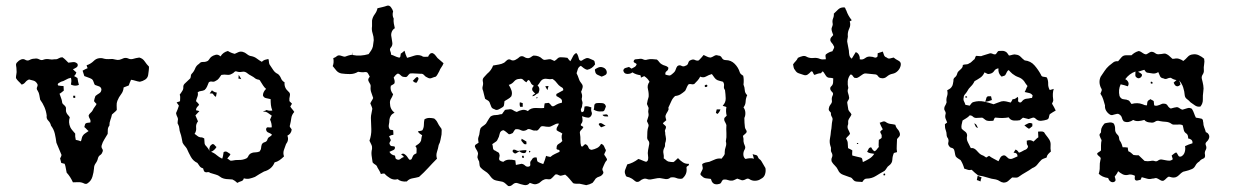

<svg xmlns="http://www.w3.org/2000/svg" viewBox="-20 -644 4336 674"><path d="M172 -436Q179 -435 185.5 -439Q192 -443 199 -443Q205 -439 210 -434Q215 -429 220 -424Q228 -425 236.5 -426Q245 -427 252 -420Q255 -412 248.5 -407.5Q242 -403 236 -401Q239 -398 242 -395Q245 -392 248 -390Q246 -382 240 -377Q248 -373 252 -370Q253 -364 254 -358Q255 -352 257 -346Q244 -340 229 -347Q230 -353 230.5 -358.5Q231 -364 229 -371Q219 -369 211 -364Q203 -359 194 -357Q190 -355 185.5 -352Q181 -349 184 -344Q189 -343 193.5 -342.5Q198 -342 203 -342Q203 -338 203.5 -334Q204 -330 204 -326Q200 -323 196.5 -320Q193 -317 189 -315Q191 -308 194 -301Q197 -294 198 -286Q198 -281 203 -277Q208 -273 211 -268Q212 -263 211.5 -258.5Q211 -254 213 -249Q215 -244 218.5 -240.5Q222 -237 225 -232Q219 -215 227 -197Q230 -191 234.5 -186Q239 -181 244 -175Q243 -166 246 -153Q251 -152 255 -151Q259 -150 264 -148Q266 -153 267 -158.5Q268 -164 271 -168Q274 -173 280 -176.5Q286 -180 291 -184Q287 -187 283.5 -191Q280 -195 276 -198Q277 -200 277.5 -203.5Q278 -207 280 -210Q284 -213 288 -213Q292 -213 297 -214Q299 -221 295.5 -226.5Q292 -232 291 -238Q293 -244 298 -248Q303 -252 306 -258Q308 -263 312 -268Q316 -273 319 -279Q317 -281 314.5 -283.5Q312 -286 310 -289Q311 -294 312 -298Q313 -302 315 -307Q321 -312 328.5 -316.5Q336 -321 336 -331Q334 -339 327 -341Q320 -343 313 -346Q310 -351 308.5 -356.5Q307 -362 303 -366Q296 -370 289.5 -372Q283 -374 276 -377Q274 -382 273 -386.5Q272 -391 270 -396Q274 -398 278.5 -400.5Q283 -403 288 -405Q286 -407 285.5 -410Q285 -413 284 -415Q291 -417 297.5 -421Q304 -425 309 -430Q317 -438 327 -439.5Q337 -441 345 -438Q353 -436 360.5 -436.5Q368 -437 375 -437Q382 -436 387 -434.5Q392 -433 399 -434Q403 -435 406.5 -436.5Q410 -438 415 -440Q423 -442 430.5 -438.5Q438 -435 446 -437Q452 -439 457.5 -440Q463 -441 469 -442Q481 -439 488 -428.5Q495 -418 503 -410Q503 -402 502 -395Q501 -388 500 -380Q498 -370 489.5 -364.5Q481 -359 471 -357Q463 -358 455.5 -360.5Q448 -363 440 -364Q435 -353 432 -344Q427 -342 423 -340.5Q419 -339 414 -337Q413 -323 405 -313Q397 -303 392 -290Q389 -282 389.5 -274Q390 -266 390 -258Q386 -253 382 -250Q378 -247 373 -242Q371 -232 367.5 -223Q364 -214 364 -203Q359 -197 358.5 -189.5Q358 -182 358 -174Q353 -165 346.5 -155Q340 -145 337 -134Q335 -127 339 -121.5Q343 -116 339 -109Q337 -103 331.5 -99.5Q326 -96 324 -89Q322 -79 316 -71Q310 -63 310 -53Q309 -39 304.5 -24Q300 -9 288 -1Q285 2 280.5 1.5Q276 1 273 -1Q264 -5 254.5 -4.5Q245 -4 236 -4Q227 -24 214 -38Q212 -46 211 -53.5Q210 -61 207 -69L195 -72Q194 -76 193 -80Q192 -84 191 -88Q195 -94 196 -100Q191 -111 187 -121.5Q183 -132 178 -143Q176 -159 172.5 -174.5Q169 -190 159 -203Q157 -213 149.5 -220.5Q142 -228 144 -238Q142 -254 136 -268Q130 -282 121 -294Q119 -303 118 -310.5Q117 -318 112 -326Q107 -332 110.5 -339Q114 -346 110 -351Q105 -359 97.5 -361Q90 -363 82 -365Q74 -362 69 -355.5Q64 -349 56 -347Q51 -353 45.5 -358Q40 -363 36 -370Q36 -377 37.5 -384Q39 -391 38 -398Q38 -406 36.5 -413.5Q35 -421 41 -426Q46 -432 53.5 -435Q61 -438 67 -435Q76 -429 84 -433.5Q92 -438 101 -438Q110 -440 118 -435.5Q126 -431 134 -435Q144 -438 153 -436Q162 -434 172 -436ZM237 -308H244V-300Q242 -300 240.5 -300.5Q239 -301 237 -301Z M754 -446Q759 -454 765.5 -458.5Q772 -463 780 -465Q791 -458 804 -455Q810 -458 817 -461Q824 -464 832 -462Q840 -460 847 -454Q854 -448 862 -447Q873 -445 881.5 -438.5Q890 -432 899 -427Q904 -432 910 -434Q916 -436 922 -437Q924 -432 924 -427.5Q924 -423 926 -418Q933 -408 939 -398.5Q945 -389 956 -384Q963 -378 966.5 -369Q970 -360 979 -355Q977 -336 992 -323Q1000 -317 997.5 -307.5Q995 -298 996 -289L1005 -280Q1003 -276 999 -270Q1002 -265 1006 -260.5Q1010 -256 1013 -251Q1004 -241 1002.5 -229Q1001 -217 998 -205Q996 -200 999 -196.5Q1002 -193 1004 -189Q1002 -174 989 -168Q995 -152 984 -138Q980 -128 976.5 -117Q973 -106 977 -95Q969 -87 961 -81.5Q953 -76 944 -74Q939 -61 929 -53Q919 -45 907 -42Q899 -38 891 -33Q883 -28 875 -23Q865 -19 856 -17Q847 -15 836 -18Q834 -10 827 -8Q820 -6 813 -2Q805 -10 796 -14Q789 -15 781.5 -15Q774 -15 766 -17Q758 -19 752 -24Q746 -29 738 -31Q733 -33 728 -34Q723 -35 718 -37Q713 -41 707.5 -39.5Q702 -38 697 -42Q695 -45 693 -53Q685 -55 681 -60.5Q677 -66 673 -72Q658 -79 650 -93.5Q642 -108 636 -122Q633 -127 628.5 -132Q624 -137 621 -143Q619 -152 617.5 -160.5Q616 -169 613 -177Q610 -185 609.5 -193Q609 -201 605 -208Q603 -210 603.5 -213.5Q604 -217 604 -220Q606 -227 602.5 -233.5Q599 -240 598 -247Q601 -253 603.5 -260Q606 -267 608 -273Q606 -276 604 -279Q602 -282 600 -284Q603 -286 606 -286.5Q609 -287 612 -289Q612 -295 612.5 -300.5Q613 -306 611 -312Q613 -315 615.5 -318Q618 -321 620 -325Q624 -331 623.5 -338Q623 -345 628 -350Q633 -355 638 -359.5Q643 -364 648 -369Q650 -374 650 -378Q650 -382 653 -385Q661 -393 665 -403.5Q669 -414 679 -420Q684 -427 692.5 -426.5Q701 -426 709 -430Q712 -432 714.5 -436Q717 -440 721 -444Q727 -449 736.5 -451.5Q746 -454 754 -446ZM794 -385Q786 -380 776.5 -381.5Q767 -383 757 -381Q753 -375 748.5 -369Q744 -363 737 -360Q731 -356 724.5 -357.5Q718 -359 713 -355Q710 -348 707 -340.5Q704 -333 698 -328Q692 -325 685.5 -324.5Q679 -324 674 -320Q676 -312 673 -304.5Q670 -297 668 -289Q671 -286 674 -283Q677 -280 679 -276Q675 -272 671.5 -267.5Q668 -263 668 -257Q672 -256 674.5 -255.5Q677 -255 680 -254Q676 -250 672.5 -246Q669 -242 666 -239L675 -218Q667 -208 668.5 -196Q670 -184 663 -174Q668 -171 672.5 -167Q677 -163 683 -162Q688 -162 691 -161Q694 -160 697 -158Q698 -151 698 -143.5Q698 -136 704 -131Q707 -127 710 -123.5Q713 -120 715 -114Q713 -131 725 -138Q730 -139 733.5 -134.5Q737 -130 740 -128Q733 -116 721 -111Q732 -107 740.5 -99.5Q749 -92 760 -87Q762 -92 763 -97.5Q764 -103 765 -110Q772 -114 777.5 -110.5Q783 -107 789 -103Q787 -98 783.5 -94.5Q780 -91 778 -87Q783 -85 786 -82Q789 -79 794 -80Q807 -83 819.5 -82.5Q832 -82 845 -88Q850 -91 851.5 -95.5Q853 -100 858 -104Q866 -109 874.5 -109Q883 -109 891 -112Q896 -118 896.5 -124.5Q897 -131 899 -137Q902 -143 909.5 -145Q917 -147 919 -155Q921 -161 926 -163.5Q931 -166 935 -171Q930 -176 922.5 -178.5Q915 -181 914 -190Q915 -198 921.5 -197Q928 -196 934 -197Q934 -212 928 -224Q930 -228 934 -238Q927 -243 920 -248Q913 -253 903 -252Q906 -254 909.5 -255Q913 -256 916 -258Q924 -254 936 -256Q932 -266 931 -275.5Q930 -285 930 -296Q922 -298 914 -299.5Q906 -301 903 -309Q903 -321 914 -332Q908 -337 903.5 -344Q899 -351 894 -359Q892 -364 887 -364.5Q882 -365 877 -368Q870 -374 862 -378Q854 -382 848 -387Q840 -394 830 -392Q820 -390 811 -393Q806 -395 802.5 -391Q799 -387 794 -385ZM818 -381Q820 -378 822.5 -374Q825 -370 827 -366Q821 -368 817 -368Q817 -370 817.5 -374.5Q818 -379 818 -381ZM716 -316Q718 -319 720 -321.5Q722 -324 724 -327Q732 -320 741 -319L738 -304Q734 -306 731.5 -309Q729 -312 727 -315Q725 -316 722 -316Q719 -316 716 -316Z M1305 -615Q1313 -617 1322 -619Q1331 -621 1339 -624Q1347 -626 1352.5 -618.5Q1358 -611 1360 -604Q1358 -598 1358.5 -591Q1359 -584 1362 -579Q1361 -570 1362.5 -561.5Q1364 -553 1366 -545Q1358 -540 1355 -531.5Q1352 -523 1354 -515Q1355 -506 1357 -495.5Q1359 -485 1352 -477Q1347 -472 1350 -465Q1353 -458 1353 -452Q1360 -450 1366 -447Q1372 -444 1380 -442Q1385 -441 1385.5 -446.5Q1386 -452 1387 -456Q1391 -458 1394 -461Q1397 -464 1400 -466Q1402 -459 1404 -453Q1406 -447 1409 -441Q1421 -444 1434 -448.5Q1447 -453 1460 -448Q1465 -444 1471.5 -444.5Q1478 -445 1483 -445Q1485 -451 1489.5 -455Q1494 -459 1500 -457Q1507 -453 1511 -446.5Q1515 -440 1522 -435Q1526 -432 1529.5 -428.5Q1533 -425 1537 -422Q1534 -414 1529.5 -408Q1525 -402 1522 -394Q1519 -389 1516.5 -384Q1514 -379 1510 -375Q1502 -373 1495 -370Q1488 -367 1480 -372Q1474 -374 1469 -380Q1464 -386 1457 -385Q1447 -385 1437.5 -386Q1428 -387 1419 -386Q1414 -382 1410.5 -377Q1407 -372 1399 -374Q1392 -374 1387.5 -379Q1383 -384 1377 -386Q1372 -384 1368.5 -380Q1365 -376 1362 -372Q1364 -367 1365 -362Q1366 -357 1365 -352Q1363 -349 1359 -347Q1355 -345 1352 -343Q1348 -328 1360 -313Q1357 -304 1352.5 -297Q1348 -290 1349 -281Q1349 -261 1365 -248Q1357 -245 1352.5 -238.5Q1348 -232 1347 -224Q1347 -215 1345 -206Q1343 -197 1349 -189Q1351 -188 1354 -188Q1357 -188 1360 -187Q1361 -182 1361 -171Q1353 -170 1346 -166Q1348 -162 1352 -152Q1350 -148 1348 -144Q1346 -140 1349 -136Q1351 -131 1356.5 -131Q1362 -131 1366 -129Q1368 -120 1360.5 -117Q1353 -114 1347 -111Q1353 -100 1366 -98Q1368 -94 1368 -90.5Q1368 -87 1372 -85Q1380 -81 1385.5 -86Q1391 -91 1398 -93Q1396 -96 1393.5 -98Q1391 -100 1388 -102Q1394 -106 1398 -104Q1402 -102 1405.5 -98.5Q1409 -95 1412 -90Q1415 -85 1418 -83Q1424 -83 1425.5 -87Q1427 -91 1429 -95Q1431 -100 1434.5 -102Q1438 -104 1442 -106Q1442 -113 1442.5 -119.5Q1443 -126 1438 -131Q1444 -135 1449.5 -139Q1455 -143 1458 -150Q1459 -155 1459.5 -159.5Q1460 -164 1462 -169Q1458 -172 1453.5 -175Q1449 -178 1447 -183Q1451 -184 1455.5 -184.5Q1460 -185 1463 -187Q1468 -196 1468 -206Q1468 -216 1470 -225Q1478 -230 1487 -230Q1496 -230 1504 -228Q1512 -222 1516 -213.5Q1520 -205 1526 -197Q1531 -192 1530.5 -185.5Q1530 -179 1530 -172Q1528 -164 1526.5 -154Q1525 -144 1520 -135Q1518 -123 1514 -111Q1510 -99 1514 -87Q1498 -71 1483 -54.5Q1468 -38 1451 -23Q1440 -20 1428 -18Q1416 -16 1408 -7Q1388 -5 1376 -15Q1362 -11 1349.5 -18.5Q1337 -26 1329 -35Q1323 -35 1317 -33Q1315 -39 1311.5 -45Q1308 -51 1305 -56Q1303 -63 1297.5 -66Q1292 -69 1288 -74Q1286 -86 1284.5 -98Q1283 -110 1286 -121Q1287 -129 1284 -135.5Q1281 -142 1277 -150Q1284 -170 1283.5 -190Q1283 -210 1282 -230Q1282 -238 1284 -246Q1286 -254 1287 -262Q1286 -267 1284 -271.5Q1282 -276 1280 -281Q1282 -286 1285 -290.5Q1288 -295 1290 -300Q1287 -310 1283.5 -319Q1280 -328 1281 -339Q1282 -345 1278.5 -350.5Q1275 -356 1273 -361Q1272 -366 1274 -369Q1276 -372 1278 -375Q1275 -380 1272 -386Q1269 -392 1261 -391Q1255 -390 1249 -390.5Q1243 -391 1237 -392Q1224 -384 1208.5 -384Q1193 -384 1179 -386Q1168 -388 1161 -396Q1154 -404 1148 -412Q1153 -424 1150 -440Q1157 -442 1162 -446.5Q1167 -451 1175 -449Q1179 -448 1183 -446.5Q1187 -445 1191 -445Q1196 -447 1202.5 -449Q1209 -451 1217 -452Q1216 -455 1216 -461Q1218 -453 1218 -451Q1232 -448 1246 -449Q1260 -450 1274 -454Q1279 -461 1283 -467Q1287 -473 1289 -481Q1290 -486 1290.5 -492Q1291 -498 1292 -503Q1292 -515 1288 -527Q1284 -539 1286 -552V-572Q1288 -584 1295.5 -594Q1303 -604 1305 -615ZM1429 -360Q1433 -364 1436 -367.5Q1439 -371 1444 -374Q1451 -371 1448.5 -365Q1446 -359 1443 -354Q1438 -353 1434.5 -355.5Q1431 -358 1429 -360Z M1982 -429Q1987 -437 1991 -445.5Q1995 -454 2003 -458Q2008 -453 2009.5 -447Q2011 -441 2013 -435Q2018 -428 2023.5 -432Q2029 -436 2034 -438Q2041 -442 2048 -439Q2055 -436 2062 -433Q2067 -431 2067.5 -426.5Q2068 -422 2069 -418Q2058 -402 2041 -399Q2034 -401 2029 -405Q2024 -409 2019 -413Q2011 -409 2008.5 -401.5Q2006 -394 2004 -387Q2009 -377 2012 -367.5Q2015 -358 2022 -350Q2027 -344 2025 -336Q2023 -328 2020 -322Q2022 -317 2023 -312Q2024 -307 2023 -302Q2021 -296 2023.5 -289.5Q2026 -283 2024 -277Q2024 -269 2020.5 -263.5Q2017 -258 2022 -250Q2030 -251 2030.5 -258Q2031 -265 2032 -270Q2039 -272 2044.5 -270.5Q2050 -269 2056 -267Q2054 -257 2057 -250Q2059 -245 2056 -239Q2053 -233 2047 -231Q2041 -231 2035 -232.5Q2029 -234 2023 -236Q2025 -229 2025 -222Q2025 -215 2020 -209Q2017 -204 2021.5 -202Q2026 -200 2028 -198Q2025 -192 2019.5 -187Q2014 -182 2016 -174Q2018 -163 2017.5 -152.5Q2017 -142 2020 -131Q2025 -128 2027.5 -132Q2030 -136 2035 -138Q2043 -135 2045.5 -127Q2048 -119 2057 -118Q2067 -120 2076 -124.5Q2085 -129 2090 -139Q2098 -137 2101 -129.5Q2104 -122 2107 -117Q2106 -112 2104 -109Q2102 -106 2101 -101Q2103 -98 2105.5 -94.5Q2108 -91 2110 -87Q2112 -83 2109 -80Q2106 -77 2104 -73Q2102 -69 2100 -64.5Q2098 -60 2096 -55Q2093 -49 2096.5 -43.5Q2100 -38 2096 -33Q2091 -26 2083.5 -24Q2076 -22 2071 -17Q2068 -13 2065.5 -9Q2063 -5 2060 -2Q2049 4 2038 6Q2032 5 2026.5 3.5Q2021 2 2015 1Q2009 1 2003 1Q1997 1 1992 -1Q1985 -9 1978.5 -17Q1972 -25 1964 -31Q1960 -30 1956.5 -29Q1953 -28 1948 -27Q1943 -28 1938.5 -30.5Q1934 -33 1929 -31Q1925 -27 1921 -22.5Q1917 -18 1912 -15Q1907 -14 1901.5 -15Q1896 -16 1891 -14Q1883 -11 1877.5 -5.5Q1872 0 1864 2Q1858 4 1852 2Q1846 0 1840 -2Q1832 8 1820 5.5Q1808 3 1797 -1Q1788 -4 1780 3.5Q1772 11 1764 9Q1759 5 1754.5 0.5Q1750 -4 1744 -6Q1736 -8 1728.5 -9Q1721 -10 1714 -13Q1706 -18 1701.5 -25Q1697 -32 1690 -38Q1685 -42 1680 -45Q1675 -48 1670 -53Q1664 -58 1663.5 -64.5Q1663 -71 1662 -77Q1660 -81 1658.5 -84Q1657 -87 1656 -91Q1656 -96 1657.5 -100.5Q1659 -105 1657 -110Q1655 -115 1652 -119.5Q1649 -124 1647 -130Q1647 -135 1651.5 -137.5Q1656 -140 1660 -143Q1659 -148 1658.5 -153.5Q1658 -159 1660 -164Q1663 -171 1663.5 -178.5Q1664 -186 1667 -194Q1671 -199 1676 -202Q1681 -205 1686 -210Q1690 -216 1693.5 -222.5Q1697 -229 1702 -235Q1710 -240 1719 -240Q1728 -240 1737 -243Q1742 -242 1744.5 -246.5Q1747 -251 1750 -254Q1752 -259 1756.5 -259Q1761 -259 1766 -260Q1774 -262 1780.5 -257.5Q1787 -253 1794 -251Q1803 -256 1813 -258Q1823 -260 1833 -254Q1838 -260 1845 -262.5Q1852 -265 1859.5 -265Q1867 -265 1874.5 -264.5Q1882 -264 1890 -265Q1890 -271 1892 -281Q1895 -282 1898.5 -282Q1902 -282 1906 -283Q1911 -280 1915 -274Q1919 -268 1927 -273Q1941 -282 1952 -283Q1955 -293 1948 -298Q1941 -303 1933 -307V-314Q1939 -317 1945 -320.5Q1951 -324 1957 -327Q1959 -335 1949 -339Q1941 -344 1934.5 -353Q1928 -362 1919 -367Q1911 -365 1901 -367Q1891 -369 1883 -364Q1878 -360 1875 -354.5Q1872 -349 1867 -344Q1878 -334 1870 -317Q1864 -315 1860 -311Q1856 -307 1849 -306Q1849 -311 1859 -315Q1855 -320 1851.5 -323Q1848 -326 1848 -331Q1848 -334 1850 -337.5Q1852 -341 1854 -343Q1851 -345 1848 -347Q1845 -349 1843 -354Q1841 -357 1839.5 -360Q1838 -363 1834 -363Q1832 -361 1830.5 -359Q1829 -357 1828 -355Q1822 -358 1817 -363.5Q1812 -369 1804 -367Q1792 -367 1784.5 -358Q1777 -349 1766 -346Q1772 -337 1775.5 -326.5Q1779 -316 1775 -306Q1770 -300 1763.5 -296.5Q1757 -293 1751 -289Q1750 -283 1749.5 -276.5Q1749 -270 1743 -267Q1737 -263 1729.5 -259.5Q1722 -256 1715 -261Q1707 -263 1704.5 -269.5Q1702 -276 1700 -281Q1698 -288 1693 -291Q1688 -294 1683 -297Q1681 -304 1679.5 -310.5Q1678 -317 1676 -325Q1672 -333 1674.5 -341.5Q1677 -350 1675 -358Q1673 -367 1679 -373Q1685 -379 1690 -385Q1705 -397 1711 -414Q1721 -416 1731 -417.5Q1741 -419 1750 -424Q1754 -428 1759.5 -432.5Q1765 -437 1771 -435Q1780 -429 1789.5 -434Q1799 -439 1805 -445Q1813 -449 1820.5 -444Q1828 -439 1836 -440Q1841 -441 1844.5 -444Q1848 -447 1853 -449Q1872 -449 1883 -438Q1888 -433 1894 -434Q1900 -435 1907 -436Q1912 -437 1916.5 -434.5Q1921 -432 1926 -430Q1932 -433 1936.5 -438Q1941 -443 1948 -443Q1954 -443 1960 -442.5Q1966 -442 1972 -441Q1974 -438 1976.5 -435Q1979 -432 1982 -429ZM1975 -411Q1975 -405 1981.5 -406Q1988 -407 1991 -410Q1987 -413 1981.5 -416Q1976 -419 1975 -411ZM1903 -199Q1897 -199 1890.5 -200.5Q1884 -202 1879 -200Q1875 -195 1870.5 -189.5Q1866 -184 1859 -186Q1855 -185 1851 -186.5Q1847 -188 1843 -189.5Q1839 -191 1835.5 -191Q1832 -191 1829 -188Q1818 -182 1808.5 -187Q1799 -192 1789 -190Q1786 -187 1784 -183.5Q1782 -180 1780 -177Q1771 -172 1766 -173Q1761 -177 1756.5 -181Q1752 -185 1747 -187Q1736 -185 1734 -174Q1732 -163 1727 -155Q1725 -149 1719 -145.5Q1713 -142 1708 -138Q1710 -133 1710.5 -125Q1711 -117 1719 -115Q1723 -112 1727.5 -110Q1732 -108 1733 -103Q1735 -98 1733 -92.5Q1731 -87 1733 -82Q1739 -77 1747 -76Q1755 -83 1766.5 -83.5Q1778 -84 1789 -81Q1790 -76 1790 -72.5Q1790 -69 1791 -65Q1803 -67 1811 -69Q1818 -68 1823 -63Q1828 -58 1835 -59Q1843 -60 1841.5 -68.5Q1840 -77 1846 -82Q1851 -94 1864 -91Q1865 -87 1865 -84Q1865 -81 1867 -77Q1871 -74 1876.5 -72Q1882 -70 1887 -68Q1890 -75 1892.5 -82Q1895 -89 1897 -97Q1901 -95 1905 -94.5Q1909 -94 1912 -93Q1920 -100 1928 -103.5Q1936 -107 1944 -111Q1946 -118 1939 -118.5Q1932 -119 1934 -126Q1934 -135 1941.5 -139Q1949 -143 1954 -149Q1952 -155 1951.5 -162Q1951 -169 1954 -175Q1949 -179 1944 -181Q1939 -183 1934 -187Q1933 -194 1936.5 -199Q1940 -204 1942 -210Q1936 -211 1931.5 -209Q1927 -207 1922.5 -204.5Q1918 -202 1913 -200Q1908 -198 1903 -199ZM2021 -125Q2017 -121 2017 -116.5Q2017 -112 2018 -107.5Q2019 -103 2021 -98Q2023 -93 2024 -88Q2030 -88 2035 -92Q2036 -97 2034 -101Q2032 -105 2035 -109Q2038 -111 2041 -112.5Q2044 -114 2047 -115Q2045 -123 2036 -122.5Q2027 -122 2021 -125ZM1975 -411Q1976 -419 1981.5 -416Q1987 -413 1991 -410Q1988 -407 1981.5 -406Q1975 -405 1975 -411ZM2078 -406Q2087 -411 2097.5 -407Q2108 -403 2110 -392Q2111 -384 2104.5 -380.5Q2098 -377 2092 -375Q2085 -378 2077.5 -381.5Q2070 -385 2069 -395Q2067 -400 2070.5 -402Q2074 -404 2078 -406ZM1894 -341Q1902 -343 1906 -341Q1904 -338 1903.5 -334.5Q1903 -331 1902 -328Q1900 -330 1898 -334Q1896 -338 1894 -341ZM1863 -302Q1866 -304 1866.5 -303Q1867 -302 1866.5 -300.5Q1866 -299 1864.5 -298.5Q1863 -298 1863 -302ZM1805 -285Q1807 -284 1810 -283.5Q1813 -283 1815 -282V-269H1806Q1803 -277 1805 -285ZM2074 -282Q2083 -283 2094 -282Q2105 -281 2107 -270Q2105 -265 2102.5 -258.5Q2100 -252 2092 -253Q2078 -251 2064 -259Q2066 -264 2066 -272Q2066 -280 2074 -282ZM2095 -241Q2100 -242 2107 -242.5Q2114 -243 2115 -235Q2109 -235 2103.5 -235.5Q2098 -236 2095 -241ZM2087 -212Q2092 -212 2096.5 -208.5Q2101 -205 2106 -203Q2102 -201 2098 -200Q2094 -199 2090 -197Q2088 -199 2083.5 -204.5Q2079 -210 2087 -212ZM1811 -157Q1815 -155 1819 -152.5Q1823 -150 1828 -147V-138Q1821 -136 1817.5 -141Q1814 -146 1810 -150Q1810 -152 1810.5 -153.5Q1811 -155 1811 -157ZM2021 -125Q2027 -122 2036 -122.5Q2045 -123 2047 -115Q2044 -114 2041 -112.5Q2038 -111 2035 -109Q2032 -105 2034 -101Q2036 -97 2035 -92Q2030 -88 2024 -88Q2023 -93 2021 -98Q2019 -103 2018 -107.5Q2017 -112 2017 -116.5Q2017 -121 2021 -125ZM1781 -118Q1786 -120 1792 -116.5Q1798 -113 1804 -115Q1810 -116 1816 -116.5Q1822 -117 1828 -117Q1828 -106 1818.5 -106.5Q1809 -107 1804 -113Q1799 -111 1793.5 -107Q1788 -103 1783 -108Q1777 -112 1781 -118ZM1837 -114Q1841 -115 1841.5 -113.5Q1842 -112 1841 -110.5Q1840 -109 1838.5 -109Q1837 -109 1837 -114ZM1814 -97Q1817 -99 1818.5 -95.5Q1820 -92 1818 -90Q1816 -88 1813.5 -91Q1811 -94 1814 -97Z M2433 -432Q2438 -437 2442 -441.5Q2446 -446 2450 -451Q2457 -448 2462.5 -445Q2468 -442 2475 -442Q2481 -444 2487.5 -448Q2494 -452 2501 -449Q2510 -449 2514 -441Q2518 -433 2528 -433Q2546 -433 2559 -420Q2572 -407 2577 -390Q2579 -385 2582 -383Q2585 -381 2589 -378Q2592 -365 2590 -347Q2594 -338 2594.5 -327.5Q2595 -317 2603 -310Q2598 -299 2597.5 -287.5Q2597 -276 2590 -267Q2596 -259 2596.5 -248.5Q2597 -238 2593 -230Q2593 -221 2593.5 -213Q2594 -205 2595 -197Q2596 -192 2599.5 -187Q2603 -182 2599 -177Q2597 -175 2594 -172.5Q2591 -170 2588 -167Q2591 -156 2590 -148Q2591 -140 2594.5 -133Q2598 -126 2594 -119Q2589 -111 2589.5 -101Q2590 -91 2597 -86Q2605 -88 2612 -88.5Q2619 -89 2627 -87Q2625 -91 2624.5 -94.5Q2624 -98 2622 -103Q2627 -101 2633 -100Q2639 -99 2641 -92Q2643 -87 2646.5 -85Q2650 -83 2653 -78Q2656 -72 2660 -66Q2664 -60 2667 -54Q2669 -43 2665.5 -32Q2662 -21 2651 -16Q2643 -10 2631.5 -9.5Q2620 -9 2611 -15Q2605 -19 2598.5 -15Q2592 -11 2585 -11Q2580 -13 2576.5 -14Q2573 -15 2568 -17Q2563 -15 2559.5 -13Q2556 -11 2551 -10Q2543 -9 2535 -12Q2527 -15 2518 -13Q2514 -9 2512 -4Q2510 1 2503 2Q2497 4 2490.5 2.5Q2484 1 2480 -5Q2478 -8 2477.5 -10.5Q2477 -13 2475 -16Q2467 -17 2458.5 -18Q2450 -19 2444 -26Q2437 -30 2439.5 -36Q2442 -42 2445 -47Q2448 -52 2446.5 -57.5Q2445 -63 2445 -68Q2450 -72 2457 -73.5Q2464 -75 2470 -76Q2481 -81 2491.5 -85Q2502 -89 2513 -87Q2517 -92 2521 -97.5Q2525 -103 2524 -109Q2524 -119 2527.5 -128.5Q2531 -138 2528 -148Q2531 -162 2530 -176.5Q2529 -191 2530 -205Q2528 -211 2524.5 -217Q2521 -223 2523 -230L2531 -238Q2527 -253 2530 -268Q2527 -270 2523.5 -270.5Q2520 -271 2517 -273Q2528 -284 2527.5 -299Q2527 -314 2525 -328Q2520 -334 2521.5 -342Q2523 -350 2518 -357Q2512 -359 2505 -360.5Q2498 -362 2493 -366Q2488 -371 2485.5 -375Q2483 -379 2479 -384Q2468 -381 2458.5 -375.5Q2449 -370 2438 -375Q2434 -367 2428.5 -361Q2423 -355 2417 -349Q2412 -347 2407 -348.5Q2402 -350 2397 -348Q2393 -343 2390.5 -336.5Q2388 -330 2385 -325Q2377 -318 2369 -313Q2361 -308 2350 -307Q2341 -299 2337 -289.5Q2333 -280 2328 -270Q2326 -268 2326.5 -265Q2327 -262 2327 -260Q2325 -254 2321.5 -249Q2318 -244 2316 -237Q2316 -233 2317 -229.5Q2318 -226 2319 -222Q2316 -219 2312.5 -216.5Q2309 -214 2307 -211Q2309 -208 2312.5 -205.5Q2316 -203 2318 -199Q2318 -194 2315.5 -189.5Q2313 -185 2315 -180Q2315 -172 2317 -164Q2319 -156 2317 -148Q2314 -141 2314.5 -135Q2315 -129 2311 -123Q2307 -114 2309 -105.5Q2311 -97 2310 -88Q2315 -85 2318 -82Q2321 -79 2326 -77Q2331 -76 2335 -75.5Q2339 -75 2344 -75Q2349 -78 2352.5 -82Q2356 -86 2360 -89Q2368 -80 2377.5 -74Q2387 -68 2398 -69Q2400 -64 2394.5 -61.5Q2389 -59 2390 -54Q2393 -32 2375 -17Q2364 -15 2354.5 -19Q2345 -23 2334 -21Q2326 -14 2316 -15.5Q2306 -17 2296 -19Q2288 -19 2280 -17Q2272 -15 2264 -14Q2258 -13 2251.5 -15.5Q2245 -18 2239 -16Q2232 -14 2226.5 -9Q2221 -4 2213 -6Q2208 -9 2203.5 -13Q2199 -17 2194 -19Q2189 -22 2183 -23Q2177 -24 2176 -30Q2171 -40 2175 -49Q2179 -58 2182 -67Q2201 -71 2221 -86Q2228 -84 2234.5 -81Q2241 -78 2248 -76Q2254 -78 2255 -84.5Q2256 -91 2255 -96Q2253 -107 2255 -117Q2257 -127 2259 -138Q2260 -146 2255.5 -151Q2251 -156 2252 -164Q2252 -172 2252.5 -181.5Q2253 -191 2256 -199Q2258 -204 2255.5 -209Q2253 -214 2251 -219Q2253 -227 2255.5 -233.5Q2258 -240 2256 -248Q2255 -253 2256 -257Q2257 -261 2257 -265Q2253 -275 2251 -279Q2253 -292 2257 -304Q2258 -317 2254.5 -331Q2251 -345 2260 -357Q2254 -369 2241 -377Q2239 -375 2235.5 -374Q2232 -373 2230 -371Q2230 -376 2228 -380Q2212 -382 2200 -390Q2193 -384 2181.5 -384.5Q2170 -385 2168 -397Q2170 -404 2176 -405.5Q2182 -407 2188 -409L2197 -403Q2203 -406 2208 -409Q2213 -412 2215 -419Q2212 -422 2207.5 -424Q2203 -426 2205 -431Q2207 -436 2212.5 -436Q2218 -436 2223 -437Q2231 -439 2238 -435.5Q2245 -432 2253 -435Q2261 -437 2269.5 -436.5Q2278 -436 2286 -435Q2291 -431 2294 -426.5Q2297 -422 2302 -419Q2308 -415 2314.5 -413.5Q2321 -412 2326 -407Q2327 -399 2320.5 -394.5Q2314 -390 2316 -382Q2320 -381 2323.5 -380Q2327 -379 2332 -379Q2338 -382 2344 -388Q2350 -393 2352 -400Q2354 -407 2358 -412Q2365 -417 2372 -413Q2379 -409 2386 -413Q2394 -415 2396 -423Q2398 -431 2405 -433Q2413 -437 2419.5 -433.5Q2426 -430 2433 -432ZM2457 -346Q2462 -348 2463 -344Q2464 -340 2460 -339Q2455 -337 2454 -341Q2453 -345 2457 -346ZM2496 -260H2509Q2507 -252 2499 -244Q2495 -246 2493 -248Q2494 -252 2496 -260Z M2907 -596Q2915 -604 2922.5 -611Q2930 -618 2941 -618Q2946 -619 2947.5 -614.5Q2949 -610 2951 -607Q2957 -589 2970 -573Q2968 -572 2966.5 -571Q2965 -570 2963 -569Q2967 -556 2961.5 -544.5Q2956 -533 2956 -522Q2957 -515 2955.5 -510Q2954 -505 2954 -498Q2955 -490 2957 -482Q2959 -474 2960 -466Q2960 -459 2961.5 -451Q2963 -443 2970 -438Q2974 -444 2977 -449.5Q2980 -455 2984 -461Q2991 -459 2995 -451.5Q2999 -444 2998 -436Q3008 -433 3017 -440Q3026 -447 3037 -445Q3043 -445 3049 -442.5Q3055 -440 3060 -445Q3061 -448 3061 -457Q3066 -459 3070 -460Q3074 -461 3079 -463Q3081 -456 3083.5 -450Q3086 -444 3093 -442Q3098 -437 3105 -439Q3112 -441 3117 -442Q3124 -436 3134 -431Q3144 -426 3142 -415Q3140 -404 3132 -395.5Q3124 -387 3113 -385Q3102 -383 3093 -375Q3084 -367 3072 -370Q3066 -371 3062 -377Q3058 -383 3051 -383L3021 -386Q3015 -387 3010 -384Q3005 -381 3000.5 -377.5Q2996 -374 2991 -371.5Q2986 -369 2979 -371Q2975 -375 2972.5 -379Q2970 -383 2965 -382Q2957 -371 2956 -359Q2955 -347 2958 -335Q2954 -326 2957 -317.5Q2960 -309 2961 -300Q2960 -295 2957.5 -292Q2955 -289 2954 -284Q2956 -273 2958 -259Q2960 -254 2963.5 -250.5Q2967 -247 2969 -242Q2967 -237 2963.5 -232Q2960 -227 2958 -222Q2957 -217 2957.5 -212.5Q2958 -208 2956 -204Q2954 -196 2957.5 -189.5Q2961 -183 2964 -175Q2962 -170 2957 -166Q2952 -162 2950 -157Q2956 -149 2956 -141Q2956 -133 2957 -124Q2960 -122 2964 -120.5Q2968 -119 2972 -116Q2972 -112 2971.5 -107.5Q2971 -103 2972 -98Q2979 -96 2986 -94.5Q2993 -93 3001 -91Q3006 -90 3007 -85Q3008 -80 3009 -75Q3020 -80 3031 -86.5Q3042 -93 3049 -104Q3042 -105 3036 -106Q3030 -107 3024 -111Q3027 -116 3029 -121Q3031 -126 3038 -127Q3040 -123 3043 -119Q3046 -115 3050 -113Q3055 -115 3058 -119.5Q3061 -124 3065 -128Q3064 -134 3064.5 -140Q3065 -146 3065 -153Q3068 -155 3072 -157.5Q3076 -160 3075 -165Q3076 -170 3073 -174Q3070 -178 3070 -182Q3073 -186 3079 -190Q3072 -202 3068 -213Q3073 -215 3078.5 -217Q3084 -219 3089 -216Q3097 -210 3106 -209Q3115 -208 3123 -206Q3125 -197 3131 -190.5Q3137 -184 3139 -175Q3140 -168 3136 -164Q3132 -160 3129 -156Q3129 -144 3128 -132.5Q3127 -121 3129 -110Q3127 -109 3123.5 -108.5Q3120 -108 3118 -107Q3113 -96 3112.5 -83.5Q3112 -71 3101 -63Q3096 -60 3093 -54.5Q3090 -49 3085 -44Q3070 -36 3055 -26.5Q3040 -17 3022 -17Q3017 -17 3013.5 -13.5Q3010 -10 3007 -5Q3001 -6 2994 -6Q2987 -6 2981 -8Q2976 -11 2972.5 -16Q2969 -21 2963 -22Q2952 -26 2939.5 -30.5Q2927 -35 2922 -47Q2918 -56 2911.5 -62Q2905 -68 2900 -76Q2897 -84 2900.5 -91.5Q2904 -99 2900 -107Q2896 -113 2897 -119.5Q2898 -126 2895 -132Q2891 -145 2893.5 -157.5Q2896 -170 2897 -184Q2899 -193 2899.5 -202.5Q2900 -212 2902 -221Q2904 -228 2900 -234Q2896 -240 2897 -248Q2894 -251 2891 -255Q2888 -259 2890 -265Q2891 -272 2896.5 -278.5Q2902 -285 2900 -293Q2899 -301 2903 -309Q2907 -317 2900 -322Q2895 -327 2894.5 -332.5Q2894 -338 2899 -342Q2904 -347 2904.5 -354.5Q2905 -362 2905 -369Q2898 -371 2891.5 -371Q2885 -371 2880 -377Q2877 -381 2874.5 -385.5Q2872 -390 2868 -394Q2867 -392 2865 -390.5Q2863 -389 2862 -387Q2856 -387 2850 -385Q2844 -383 2839 -381Q2836 -383 2834 -389Q2832 -395 2827 -393Q2822 -387 2815.5 -382.5Q2809 -378 2801 -381Q2793 -384 2784.5 -386.5Q2776 -389 2771 -398Q2767 -402 2766 -407.5Q2765 -413 2764 -418Q2768 -424 2773 -429Q2778 -434 2781 -441Q2789 -445 2797.5 -447Q2806 -449 2813 -444Q2824 -439 2836 -440.5Q2848 -442 2859 -437Q2864 -435 2869 -435.5Q2874 -436 2879 -436Q2879 -441 2878 -445Q2877 -449 2879 -453Q2891 -462 2902 -464Q2904 -469 2907 -474Q2910 -479 2906 -484Q2904 -489 2900.5 -492.5Q2897 -496 2895 -501Q2894 -508 2897.5 -512.5Q2901 -517 2905 -521Q2903 -526 2901 -532Q2899 -538 2899 -543Q2900 -548 2902 -552.5Q2904 -557 2903 -562Q2901 -571 2904.5 -579.5Q2908 -588 2907 -596ZM2989 -142Q2993 -142 2993 -140.5Q2993 -139 2991.5 -138.5Q2990 -138 2988.5 -138.5Q2987 -139 2989 -142ZM3082 -34Q3089 -37 3087 -29Q3079 -26 3082 -34Z M3485 -465Q3490 -465 3496 -465.5Q3502 -466 3507 -464Q3513 -462 3516 -457.5Q3519 -453 3522 -449Q3529 -450 3535 -452Q3541 -454 3548 -452Q3557 -451 3563.5 -444Q3570 -437 3577 -432Q3598 -430 3611.5 -414.5Q3625 -399 3634 -382Q3636 -375 3643 -374.5Q3650 -374 3655 -372Q3660 -361 3659.5 -350Q3659 -339 3665 -328Q3669 -329 3672.5 -330Q3676 -331 3679 -332Q3674 -316 3677 -296Q3678 -291 3676.5 -288Q3675 -285 3673 -280Q3677 -274 3680 -268Q3683 -262 3686 -256Q3675 -250 3665 -243Q3663 -238 3662 -232Q3661 -226 3655 -224Q3646 -221 3635 -220Q3624 -219 3616 -227Q3610 -233 3604 -230.5Q3598 -228 3591 -226Q3586 -227 3581 -228.5Q3576 -230 3571 -231Q3568 -229 3565.5 -226.5Q3563 -224 3560 -222Q3550 -220 3538.5 -221Q3527 -222 3521 -232Q3501 -228 3477 -231Q3472 -232 3470.5 -228Q3469 -224 3467 -220Q3460 -220 3454.5 -219.5Q3449 -219 3443 -221Q3439 -223 3435.5 -226Q3432 -229 3428 -231Q3423 -231 3417.5 -230.5Q3412 -230 3407 -230Q3400 -230 3395.5 -234.5Q3391 -239 3384 -239Q3379 -233 3372 -229Q3365 -225 3359 -221Q3357 -213 3355.5 -205.5Q3354 -198 3356 -192Q3361 -187 3368 -182Q3375 -177 3375 -168Q3372 -155 3377.5 -145Q3383 -135 3388 -124Q3394 -125 3398.5 -123Q3403 -121 3407 -117Q3411 -113 3415 -108.5Q3419 -104 3424 -101Q3433 -98 3442 -91Q3448 -95 3452 -97Q3460 -91 3468 -87Q3476 -83 3485 -78Q3488 -83 3491 -89.5Q3494 -96 3501 -98Q3506 -100 3511 -96Q3516 -92 3520 -88Q3528 -84 3536 -88Q3544 -92 3552 -95Q3552 -108 3538 -108Q3542 -114 3545 -119Q3550 -117 3552.5 -114Q3555 -111 3557 -108Q3564 -110 3569.5 -113.5Q3575 -117 3581 -119Q3585 -121 3587.5 -125.5Q3590 -130 3587 -134Q3584 -138 3584.5 -142Q3585 -146 3584 -150Q3598 -155 3608 -147Q3613 -151 3616.5 -155Q3620 -159 3625 -162Q3625 -167 3624.5 -172Q3624 -177 3624 -182Q3629 -182 3634.5 -182.5Q3640 -183 3645 -180Q3649 -173 3654 -167Q3659 -161 3664 -153Q3669 -144 3668 -133.5Q3667 -123 3669 -112Q3664 -108 3659.5 -103Q3655 -98 3654 -91Q3649 -89 3644.5 -87.5Q3640 -86 3636 -83Q3628 -75 3621.5 -66.5Q3615 -58 3604 -54Q3593 -46 3580.5 -39Q3568 -32 3557 -24Q3552 -20 3545 -20.5Q3538 -21 3533 -21Q3526 -15 3519.5 -9Q3513 -3 3503 -3Q3495 -4 3489.5 -8Q3484 -12 3476 -14Q3460 -16 3445.5 -21Q3431 -26 3414 -28Q3402 -37 3391 -48Q3383 -46 3377.5 -48Q3372 -50 3365 -52Q3360 -70 3352 -82Q3348 -85 3343.5 -87.5Q3339 -90 3335 -95Q3333 -100 3332 -107Q3331 -114 3329 -119Q3326 -124 3320.5 -125Q3315 -126 3312 -131Q3307 -137 3309 -144Q3311 -151 3308 -158Q3303 -164 3303 -171.5Q3303 -179 3300 -187Q3298 -192 3297.5 -197Q3297 -202 3297 -208Q3299 -210 3305 -214Q3302 -221 3299.5 -227.5Q3297 -234 3299 -242Q3301 -247 3299 -251Q3297 -255 3295 -259Q3294 -267 3297.5 -272.5Q3301 -278 3303 -285Q3301 -296 3304.5 -306Q3308 -316 3305 -327Q3310 -330 3313.5 -332Q3317 -334 3320 -338Q3324 -343 3325 -349Q3326 -355 3327 -360Q3326 -368 3332 -372.5Q3338 -377 3340 -385Q3341 -390 3344.5 -393.5Q3348 -397 3351.5 -400Q3355 -403 3357.5 -406.5Q3360 -410 3360 -416Q3366 -418 3372 -418Q3378 -418 3383 -422Q3388 -424 3391 -427.5Q3394 -431 3398 -434Q3402 -436 3403 -441Q3404 -446 3407 -448Q3413 -448 3419 -447Q3425 -446 3430 -449Q3437 -451 3443 -453Q3449 -455 3456 -457Q3461 -457 3466 -454.5Q3471 -452 3476 -454Q3478 -456 3480 -459.5Q3482 -463 3485 -465ZM3455 -385Q3449 -383 3445 -385.5Q3441 -388 3436 -390Q3431 -378 3421.5 -371.5Q3412 -365 3401 -359Q3396 -348 3388 -340.5Q3380 -333 3375 -323Q3372 -318 3367.5 -313Q3363 -308 3363 -302Q3361 -294 3364 -288.5Q3367 -283 3369 -276Q3374 -275 3377 -274.5Q3380 -274 3384 -273Q3387 -277 3390 -281Q3393 -285 3398 -286Q3416 -291 3433.5 -287.5Q3451 -284 3468 -278Q3474 -280 3481 -283Q3488 -286 3495 -288Q3503 -290 3511.5 -288Q3520 -286 3528 -284Q3531 -288 3535 -296Q3540 -295 3544.5 -298Q3549 -301 3553 -304Q3555 -299 3554 -293Q3553 -287 3558 -285Q3563 -283 3566 -286.5Q3569 -290 3571 -292Q3577 -297 3584 -297.5Q3591 -298 3599 -300Q3603 -299 3603.5 -302.5Q3604 -306 3605 -309Q3600 -316 3592.5 -317.5Q3585 -319 3577 -321Q3580 -326 3582 -331.5Q3584 -337 3587 -342Q3583 -347 3580.5 -350.5Q3578 -354 3575 -359Q3567 -369 3555.5 -373Q3544 -377 3534 -385Q3527 -391 3521 -398Q3517 -396 3515 -392Q3513 -388 3511 -384Q3509 -379 3505 -378Q3501 -377 3496 -375Q3483 -386 3485 -404Q3475 -403 3470 -395Q3465 -387 3455 -385ZM3369 -306Q3376 -307 3375 -302Q3367 -299 3369 -306ZM3438 -287Q3441 -292 3442 -298Q3443 -304 3448 -306H3459Q3460 -303 3460.5 -299.5Q3461 -296 3462 -293Q3457 -291 3450.5 -289Q3444 -287 3438 -287ZM3400 -211Q3406 -209 3408.5 -204Q3411 -199 3413 -195Q3407 -196 3404.5 -201Q3402 -206 3400 -211ZM3576 -204Q3583 -208 3589.5 -211Q3596 -214 3604 -210V-201Q3601 -199 3598.5 -196.5Q3596 -194 3592 -192Q3586 -195 3576 -204ZM3409 -12 3412 -27Q3416 -25 3426 -21Q3423 -16 3422 -7Q3418 -9 3415 -10Q3412 -11 3409 -12Z M3952 -450Q3957 -455 3963.5 -459Q3970 -463 3978 -465Q3985 -463 3990.5 -458.5Q3996 -454 4003 -453Q4008 -455 4011.5 -457.5Q4015 -460 4020 -462Q4028 -463 4035 -457.5Q4042 -452 4051 -454Q4056 -454 4060.5 -455Q4065 -456 4070 -456Q4077 -454 4082.5 -449.5Q4088 -445 4093 -440Q4095 -437 4097.5 -437.5Q4100 -438 4103 -438Q4111 -440 4119 -437.5Q4127 -435 4134 -430Q4142 -436 4149 -444Q4156 -452 4167 -453Q4178 -455 4188.5 -450Q4199 -445 4207 -438Q4209 -428 4207 -418Q4205 -408 4206 -398Q4207 -390 4202 -382.5Q4197 -375 4199 -367Q4202 -356 4204 -344.5Q4206 -333 4204 -322Q4202 -309 4202.5 -295Q4203 -281 4194 -270Q4184 -268 4175.5 -273.5Q4167 -279 4159 -285Q4154 -291 4147 -296Q4140 -301 4139 -309Q4138 -323 4133.5 -337Q4129 -351 4119 -362Q4121 -358 4122 -355Q4123 -352 4124 -347Q4122 -345 4119 -343Q4116 -341 4112 -341Q4107 -342 4104.5 -345.5Q4102 -349 4100 -354Q4102 -356 4105 -358.5Q4108 -361 4110 -363Q4100 -364 4090 -371Q4083 -371 4077 -368Q4071 -365 4064 -369Q4055 -370 4052 -377Q4049 -384 4046 -391Q4037 -385 4027 -386Q4017 -387 4007 -389Q4003 -390 4001 -393.5Q3999 -397 3997 -399Q3991 -397 3985.5 -395.5Q3980 -394 3975 -392Q3979 -390 3982.5 -388Q3986 -386 3989 -382Q3989 -375 3982.5 -371Q3976 -367 3970 -372Q3965 -375 3965.5 -381.5Q3966 -388 3966 -393Q3945 -386 3930 -366Q3937 -363 3940.5 -356Q3944 -349 3939 -341Q3933 -343 3926.5 -345Q3920 -347 3914 -348Q3905 -329 3910 -307Q3915 -296 3925 -295.5Q3935 -295 3943 -291Q3946 -288 3948 -284.5Q3950 -281 3952 -279Q3973 -285 3991 -278Q3998 -274 4006 -274Q4007 -277 4007 -280.5Q4007 -284 4009 -289Q4011 -292 4019 -296Q4021 -294 4024.5 -292.5Q4028 -291 4030 -289Q4031 -284 4031 -280.5Q4031 -277 4032 -274Q4037 -272 4041.5 -273Q4046 -274 4050 -275.5Q4054 -277 4058 -279Q4062 -281 4067 -280Q4075 -280 4079 -273Q4083 -266 4090 -263Q4103 -267 4112 -268Q4117 -267 4121.5 -263.5Q4126 -260 4131 -259Q4139 -261 4147.5 -264Q4156 -267 4164 -262Q4169 -254 4171.5 -246.5Q4174 -239 4178 -231Q4192 -229 4199 -227Q4203 -224 4203 -220.5Q4203 -217 4204 -214Q4204 -205 4207.5 -196.5Q4211 -188 4213 -180Q4220 -178 4223.5 -171Q4227 -164 4223 -156Q4221 -151 4215.5 -146Q4210 -141 4213 -134Q4217 -125 4212.5 -117.5Q4208 -110 4210 -101Q4212 -90 4203.5 -87Q4195 -84 4190 -77Q4181 -72 4176 -62Q4171 -52 4160 -49Q4153 -46 4146.5 -44.5Q4140 -43 4133 -41Q4126 -37 4120.5 -31Q4115 -25 4108 -22Q4101 -20 4095 -21Q4089 -22 4083 -24Q4078 -22 4074 -17.5Q4070 -13 4065 -10Q4060 -8 4054.5 -11Q4049 -14 4044 -17Q4039 -20 4034.5 -18.5Q4030 -17 4025 -17Q4015 -14 4006 -17Q3997 -20 3988 -22Q3987 -20 3986 -17.5Q3985 -15 3984 -13Q3979 -12 3973 -10.5Q3967 -9 3964 -14Q3963 -18 3963.5 -21Q3964 -24 3964 -27Q3950 -34 3939 -30Q3929 -28 3920.5 -32.5Q3912 -37 3905 -43Q3903 -38 3900 -33.5Q3897 -29 3893 -24Q3895 -19 3896 -13.5Q3897 -8 3890 -5Q3883 -3 3877.5 -7.5Q3872 -12 3870 -19Q3849 -22 3837 -34Q3841 -46 3840.5 -58.5Q3840 -71 3843 -83Q3846 -90 3839.5 -94.5Q3833 -99 3831 -104Q3833 -108 3837 -110Q3841 -112 3845 -116Q3845 -124 3845 -133.5Q3845 -143 3847 -152Q3845 -156 3843 -160Q3841 -164 3840 -168Q3839 -173 3842.5 -176Q3846 -179 3845 -184Q3845 -192 3849 -199Q3853 -206 3858 -211Q3866 -213 3875 -214Q3884 -215 3890 -210Q3895 -201 3894.5 -190.5Q3894 -180 3902 -172Q3908 -167 3908.5 -159Q3909 -151 3914 -146Q3918 -139 3921 -127Q3925 -127 3929.5 -127Q3934 -127 3939 -126Q3939 -121 3941 -113Q3947 -111 3951 -107Q3955 -103 3959 -100Q3964 -99 3968 -99Q3972 -99 3977 -99Q3983 -94 3987.5 -89Q3992 -84 3998 -79Q4009 -77 4020 -79Q4027 -81 4033.5 -78.5Q4040 -76 4046 -81Q4052 -85 4058.5 -84Q4065 -83 4072 -81.5Q4079 -80 4085 -80Q4091 -80 4097 -85Q4095 -93 4093 -98Q4097 -101 4100.5 -104Q4104 -107 4109 -109Q4113 -105 4116 -98.5Q4119 -92 4127 -95Q4136 -100 4139 -110.5Q4142 -121 4140 -131Q4146 -134 4152.5 -136.5Q4159 -139 4166 -141Q4167 -149 4162.5 -153Q4158 -157 4151 -158Q4151 -171 4145 -175Q4137 -180 4135.5 -188Q4134 -196 4132 -204Q4127 -207 4121.5 -207Q4116 -207 4110.5 -206.5Q4105 -206 4099.5 -206.5Q4094 -207 4090 -211Q4082 -216 4071.5 -216.5Q4061 -217 4051 -219Q4042 -222 4035 -217Q4028 -212 4019 -214Q4013 -214 4007 -216Q4001 -218 3997 -223Q3987 -220 3977 -219Q3967 -218 3958 -223Q3951 -218 3942.5 -216Q3934 -214 3925 -218Q3920 -223 3918.5 -230Q3917 -237 3910 -242Q3906 -245 3902 -244.5Q3898 -244 3893.5 -242.5Q3889 -241 3884.5 -240Q3880 -239 3876 -242Q3868 -247 3863 -255.5Q3858 -264 3859 -274Q3856 -284 3853 -294.5Q3850 -305 3843 -315Q3845 -320 3847 -325Q3849 -330 3845 -335Q3835 -356 3844 -375Q3851 -385 3857.5 -395Q3864 -405 3873 -413Q3881 -419 3887.5 -424.5Q3894 -430 3905 -429Q3911 -436 3917 -443Q3923 -450 3933 -450ZM4020 -357Q4027 -358 4026 -351Q4017 -348 4020 -357Z"/></svg>

Font: ErikasBuero
Style: Regular
Weight: 400
Designer: Peter Wiegel
Foundry: Peter Wiegel
Version: Version 1.006